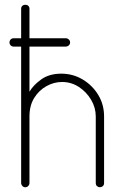

<svg xmlns="http://www.w3.org/2000/svg" viewBox="-20 -788 522 808"><path d="M86 0Q79 0 74 -5.5Q69 -11 69 -18V-592H37Q30 -592 25 -597Q20 -602 20 -609Q20 -617 25 -622Q30 -627 37 -627H69V-751Q69 -759 74 -763.5Q79 -768 86 -768Q94 -768 99 -763.5Q104 -759 104 -751V-627H257Q264 -627 269.5 -622Q275 -617 275 -609Q275 -602 269.5 -597Q264 -592 257 -592H104V-402Q121 -431 154.5 -454.5Q188 -478 238 -478Q287 -478 328 -453.5Q369 -429 393.5 -388.5Q418 -348 418 -298V-18Q418 -9 412.5 -4.5Q407 0 400 0Q394 0 388.5 -4.5Q383 -9 383 -18V-298Q383 -335 363.5 -368Q344 -401 312 -422Q280 -443 241 -443Q207 -443 175.5 -425.5Q144 -408 124 -376Q104 -344 104 -298V-18Q104 -11 99 -5.5Q94 0 86 0Z"/></svg>

Font: Dosis ExtraLight
Style: Regular
Weight: 250
Designer: EdgarTolentino, PabloImpallari, IginoMarini
Foundry: EdgarTolentino, PabloImpallari, IginoMarini
Version: Version 3.001; ttfautohint (v1.8.2)